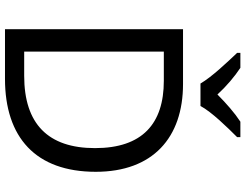

<svg xmlns="http://www.w3.org/2000/svg" viewBox="-127 -857 984 770"><g transform="rotate(90 365.0 -472.0)"><path d="M315 -784H405C429 -829 492 -893 530 -931V-944H468C433 -921 395 -888 359 -852C326 -888 287 -921 252 -944H192V-931C228 -893 289 -829 315 -784ZM669 -364C669 -593 532 -714 317 -714H97V0H296C531 0 669 -123 669 -364ZM574 -361C574 -173 477 -77 284 -77H187V-637H304C476 -637 574 -551 574 -361Z"/></g></svg>

Font: Noto Sans Psalter Pahlavi
Style: Regular
Weight: 400
Designer: Monotype Design Team
Foundry: Monotype Imaging Inc.
Version: Version 2.002